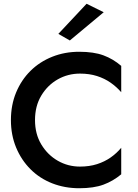

<svg xmlns="http://www.w3.org/2000/svg" viewBox="-20 -988 731 1020"><path d="M166 -350Q166 -425 199.5 -480.5Q233 -536 287 -566.5Q341 -597 405 -597Q455 -597 495.5 -584Q536 -571 568 -548.5Q600 -526 624 -498V-638Q581 -675 529.5 -694Q478 -713 401 -713Q324 -713 257.5 -686.5Q191 -660 142 -611.5Q93 -563 65.5 -496.5Q38 -430 38 -350Q38 -271 65.5 -204.5Q93 -138 142 -89Q191 -40 257.5 -14Q324 12 401 12Q478 12 529.5 -7Q581 -26 624 -62V-203Q600 -174 568 -151.5Q536 -129 495.5 -116Q455 -103 405 -103Q341 -103 287 -134Q233 -165 199.5 -220.5Q166 -276 166 -350ZM531 -923 440 -968 290 -808 351 -773Z"/></svg>

Font: Jost Medium
Style: Regular
Weight: 500
Version: Version 3.710